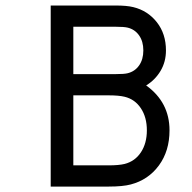

<svg xmlns="http://www.w3.org/2000/svg" viewBox="-20 -687 707 707"><path d="M250 -414.1H406.2Q437.5 -414.1 449.9 -417.3Q476.6 -423.8 492.2 -446Q507.8 -468.1 507.8 -501.3Q507.8 -534.5 492.2 -556.6Q476.6 -578.8 449.9 -585.3Q436.2 -588.5 406.2 -588.5H250ZM250 -78.1H380.2Q417.3 -78.1 438.8 -83.3Q477.2 -93.1 499 -126.3Q520.8 -159.5 520.8 -207Q520.8 -255.2 498.7 -288.4Q476.6 -321.6 438.8 -330.7Q417.3 -335.9 380.2 -335.9H250ZM166.7 0V-666.7H406.2Q446.6 -666.7 470.7 -660.8Q524.1 -647.8 557.6 -605.1Q591.1 -562.5 591.1 -501.3Q591.1 -459.6 571.3 -426.1Q551.4 -392.6 518.2 -372.4Q604.2 -310.5 604.2 -207Q604.2 -130.9 565.1 -77.8Q526 -24.7 461.6 -7.8Q432.3 0 380.2 0Z"/></svg>

Font: Monoid
Style: Regular
Weight: 400
Width: 4
Monospace: yes
Designer: Andreas Larsen (@larsenwork)
Version: Version 0.61